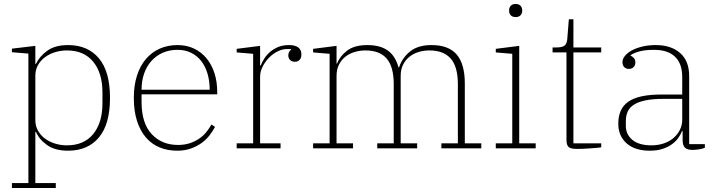

<svg xmlns="http://www.w3.org/2000/svg" viewBox="-20 -747 3605 967"><path d="M40 175H123V-477L40 -484V-502L158 -516V-425H161Q178 -462 217.5 -491Q257 -520 323 -520Q422 -520 478 -453.5Q534 -387 534 -254Q534 -121 478 -54.5Q422 12 323 12Q257 12 217 -16.5Q177 -45 161 -83H158V175H261V200H40ZM317 -15Q403 -15 449.5 -72Q496 -129 496 -226V-282Q496 -379 449.5 -436Q403 -493 317 -493Q286 -493 257 -484Q228 -475 206 -458.5Q184 -442 171 -418.5Q158 -395 158 -366V-142Q158 -113 171 -89.5Q184 -66 206 -49.5Q228 -33 257 -24Q286 -15 317 -15Z M873 12Q824 12 784 -4.5Q744 -21 715 -54.5Q686 -88 670 -138Q654 -188 654 -254Q654 -317 670 -366.5Q686 -416 715 -450Q744 -484 784.5 -502Q825 -520 874 -520Q920 -520 957 -502.5Q994 -485 1020 -453.5Q1046 -422 1060 -379Q1074 -336 1074 -284V-272H693V-234Q693 -126 744 -71.5Q795 -17 876 -17Q909 -17 935 -25.5Q961 -34 982 -48Q1003 -62 1018.5 -81Q1034 -100 1045 -120L1063 -108Q1052 -87 1035.5 -65.5Q1019 -44 995.5 -27Q972 -10 941.5 1Q911 12 873 12ZM1036 -295V-297Q1036 -340 1025 -376.5Q1014 -413 993.5 -439.5Q973 -466 943 -481Q913 -496 874 -496Q833 -496 800 -481.5Q767 -467 743 -440.5Q719 -414 706 -377Q693 -340 693 -295Z M1172 -25H1255V-476L1172 -483V-501L1290 -516V-417H1293Q1300 -435 1312 -453.5Q1324 -472 1342 -487Q1360 -502 1383 -511Q1406 -520 1435 -520Q1498 -520 1498 -472Q1498 -455 1489 -445.5Q1480 -436 1465 -436Q1450 -436 1441 -445Q1432 -454 1432 -468Q1432 -479 1437 -487Q1442 -495 1447 -497V-499Q1439 -500 1435.5 -500Q1432 -500 1425 -500Q1402 -500 1378 -488Q1354 -476 1334.5 -456Q1315 -436 1302.5 -411Q1290 -386 1290 -361V-25H1393V0H1172Z M1557 -25H1640V-476L1557 -483V-501L1675 -516V-427H1678Q1691 -463 1727.5 -491.5Q1764 -520 1831 -520Q1894 -520 1932.5 -493Q1971 -466 1987 -408H1990Q2005 -455 2045 -487.5Q2085 -520 2153 -520Q2240 -520 2280.5 -472Q2321 -424 2321 -327V-25H2404V0H2203V-25H2286V-323Q2286 -411 2250 -452Q2214 -493 2143 -493Q2114 -493 2088 -485Q2062 -477 2042 -461Q2022 -445 2010 -421Q1998 -397 1998 -364V-25H2081V0H1880V-25H1963V-323Q1963 -411 1927.5 -452Q1892 -493 1821 -493Q1792 -493 1765.5 -485Q1739 -477 1719 -461Q1699 -445 1687 -421Q1675 -397 1675 -364V-25H1758V0H1557Z M2577 -661Q2561 -661 2552.5 -670Q2544 -679 2544 -693V-695Q2544 -709 2552.5 -718Q2561 -727 2577 -727Q2593 -727 2601.5 -718Q2610 -709 2610 -695V-693Q2610 -679 2601.5 -670Q2593 -661 2577 -661ZM2477 -25H2560V-476L2477 -483V-501L2595 -516V-25H2678V0H2477Z M2885 3Q2854 3 2843.5 -7Q2833 -17 2833 -43V-483H2763V-508H2782Q2812 -508 2823.5 -517.5Q2835 -527 2837 -550L2845 -650H2868V-508H3008V-483H2868V-25H3008V-5Q2997 -3 2981 -2Q2965 -1 2948 0.5Q2931 2 2914 2.5Q2897 3 2885 3Z M3253 12Q3178 12 3136 -25Q3094 -62 3094 -124Q3094 -161 3106 -188.5Q3118 -216 3144 -234.5Q3170 -253 3212 -262Q3254 -271 3313 -271H3416V-359Q3416 -427 3379.5 -461.5Q3343 -496 3275 -496Q3229 -496 3200 -488Q3171 -480 3156 -469V-467Q3166 -462 3173 -454Q3180 -446 3180 -433Q3180 -418 3171 -409Q3162 -400 3147 -400Q3133 -400 3124 -409Q3115 -418 3115 -434Q3115 -450 3127.5 -465.5Q3140 -481 3162 -493Q3184 -505 3215 -512.5Q3246 -520 3282 -520Q3360 -520 3405.5 -480Q3451 -440 3451 -364V-21H3530V-3Q3520 2 3501.5 5Q3483 8 3468 8Q3441 8 3429.5 -3.5Q3418 -15 3418 -43V-87H3415Q3408 -69 3395.5 -51.5Q3383 -34 3363.5 -20Q3344 -6 3316.5 3Q3289 12 3253 12ZM3261 -15Q3294 -15 3322.5 -24.5Q3351 -34 3371.5 -51.5Q3392 -69 3404 -92.5Q3416 -116 3416 -144V-249H3320Q3267 -249 3231 -241.5Q3195 -234 3173 -220Q3151 -206 3141.5 -185Q3132 -164 3132 -137V-114Q3132 -70 3165 -42.5Q3198 -15 3261 -15Z"/></svg>

Font: IBM Plex Serif ExtraLight
Style: Regular
Weight: 200
Designer: Mike Abbink, Paul van der Laan, Pieter van Rosmalen
Foundry: Bold Monday
Version: Version 2.5